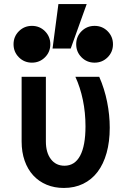

<svg xmlns="http://www.w3.org/2000/svg" viewBox="-20 -920 640 950"><path d="M471 -540H353Q377 -488 390 -425.5Q403 -363 403 -295Q403 -199 376.5 -149.5Q350 -100 299 -100Q256.6 -100 231.8 -132.5Q207 -165 207 -220V-540H87V-220Q87 -167.3 102 -124.7Q117 -82 144.6 -52Q172.3 -22 210.8 -6Q249.3 10 295.9 10Q349 10 391.2 -10.5Q433.5 -31 462.8 -69.5Q492 -108 507.5 -163.5Q523 -219 523 -288Q523 -351 510 -416Q497 -481 471 -540ZM47 -701.1Q47 -663 73.4 -636.5Q99.8 -610 137.9 -610Q176 -610 202.5 -636.4Q229 -662.8 229 -700.9Q229 -739 202.6 -765.5Q176.2 -792 138.1 -792Q100 -792 73.5 -765.6Q47 -739.2 47 -701.1ZM357 -701.1Q357 -663 383.4 -636.5Q409.8 -610 447.9 -610Q486 -610 512.5 -636.4Q539 -662.8 539 -700.9Q539 -739 512.6 -765.5Q486.2 -792 448.1 -792Q410 -792 383.5 -765.6Q357 -739.2 357 -701.1ZM409 -900H269L240 -680H330Z"/></svg>

Font: CommitMonoV143 ExtLt
Style: Regular
Weight: 200
Monospace: yes
Designer: Eigil Nikolajsen
Foundry: Eigil Nikolajsen
Version: Version 1.143